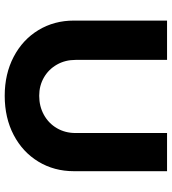

<svg xmlns="http://www.w3.org/2000/svg" viewBox="24 -764 746 835"><g transform="rotate(90 397.5 -347.0)"><path d="M70 -295V-700H241V-302Q241 -257 261.5 -221Q282 -185 317.5 -164.5Q353 -144 397 -144Q443 -144 480 -164.5Q517 -185 538 -221Q559 -257 559 -302V-700H725V-295Q725 -209 683.5 -140.5Q642 -72 567.5 -33Q493 6 397 6Q302 6 227.5 -33Q153 -72 111.5 -140.5Q70 -209 70 -295Z"/></g></svg>

Font: Lexend Exa HM Xlight
Style: Bold
Weight: 700
Designer: Bonnie Shaver-Troup, Thomas Jockin, Octavio Pardo
Foundry: Lexend
Version: Version 1.091